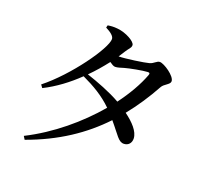

<svg xmlns="http://www.w3.org/2000/svg" viewBox="-139 -958 1279 1185"><g transform="rotate(20 500.0 -366.0)"><path d="M122 34 135 55C332 -16 482 -117 602 -244C667 -168 682 -130 719 -131C747 -132 766 -152 765 -183C763 -228 720 -274 664 -315C719 -383 768 -457 812 -537C825 -562 864 -572 864 -594C864 -629 783 -682 756 -682C736 -682 724 -660 697 -653C670 -645 546 -627 504 -627L531 -669C547 -695 561 -702 561 -721C561 -744 496 -781 440 -786C413 -789 394 -787 375 -784L371 -768C405 -751 429 -732 429 -713C429 -651 267 -422 114 -301L128 -282C206 -321 279 -376 343 -438C420 -402 487 -363 546 -305C435 -174 287 -49 122 34ZM364 -458C402 -496 437 -537 468 -577C482 -567 495 -559 505 -559C522 -559 540 -566 561 -572C592 -581 676 -597 706 -598C717 -599 723 -594 717 -581C691 -512 648 -437 592 -362C524 -401 436 -434 364 -458Z"/></g></svg>

Font: Noto Serif CJK JP SemiBold
Style: Regular
Weight: 600
Designer: Ryoko NISHIZUKA 西塚涼子 (kana & ideographs); Frank Grießhammer (Latin, Greek & Cyrillic); Wenlong ZHANG 张文龙 (bopomofo); San
Foundry: Adobe
Version: Version 2.001;hotconv 1.1.0;makeotfexe 2.6.0